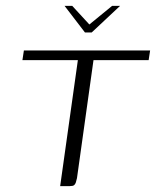

<svg xmlns="http://www.w3.org/2000/svg" viewBox="-20 -631 529 651"><path d="M199 -611H225L283 -548L360 -611H387L291 -521H268ZM61 -460H489L484 -427H297L241 -27Q239 -18 237 -12Q235 -6 231 -3Q227 0 217 0H184L244 -427H56Z"/></svg>

Font: Genos Light
Style: Italic
Weight: 300
Italic angle: -8°
Designer: Robert E. Leuschke
Foundry: Robert E. Leuschke
Version: Version 1.010